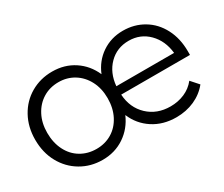

<svg xmlns="http://www.w3.org/2000/svg" viewBox="-102 -853 1309 1123"><g transform="rotate(-30 552.0 -292.0)"><path d="M1067.8 -271.1H603.3Q608.9 -180 668.9 -123.3Q728.9 -66.7 820 -66.7Q871.1 -66.7 915 -85.6Q958.9 -104.4 988.9 -142.2L1034.4 -91.1Q996.7 -44.4 940.6 -19.4Q884.4 5.6 817.8 5.6Q728.9 5.6 662.2 -37.8Q595.6 -81.1 564.4 -155.6Q532.2 -81.1 467.8 -37.8Q403.3 5.6 320 5.6Q240 5.6 175 -32.8Q110 -71.1 72.8 -138.9Q35.6 -206.7 35.6 -293.3Q35.6 -378.9 72.8 -446.7Q110 -514.4 175 -552.2Q240 -590 320 -590Q403.3 -590 467.2 -547.8Q531.1 -505.6 563.3 -432.2Q593.3 -505.6 655.6 -547.8Q717.8 -590 797.8 -590Q874.4 -590 936.1 -553.3Q997.8 -516.7 1032.8 -449.4Q1067.8 -382.2 1067.8 -295.6ZM603.3 -327.8H993.3Q984.4 -413.3 930.6 -467.8Q876.7 -522.2 797.8 -522.2Q717.8 -522.2 664.4 -468.3Q611.1 -414.4 603.3 -327.8ZM524.4 -293.3Q524.4 -358.9 497.8 -410Q471.1 -461.1 425 -489.4Q378.9 -517.8 321.1 -517.8Q262.2 -517.8 216.1 -489.4Q170 -461.1 143.3 -410Q116.7 -358.9 116.7 -293.3Q116.7 -226.7 142.8 -175Q168.9 -123.3 215.6 -95.6Q262.2 -67.8 321.1 -67.8Q378.9 -67.8 425 -95.6Q471.1 -123.3 497.8 -175Q524.4 -226.7 524.4 -293.3Z"/></g></svg>

Font: Paperlogy 4 Regular
Style: Regular
Weight: 400
Designer: redesigned by Lee Juim, glyphs from Gmarket Sans & Montserrat
Foundry: PT&
Version: Version 1.001